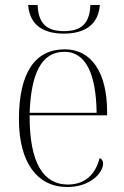

<svg xmlns="http://www.w3.org/2000/svg" viewBox="-20 -741 499 771"><path d="M236 -606C321 -606 375 -642 381 -721H343C340 -644 304 -616 237 -616C170 -616 134 -644 131 -721H93C99 -642 152 -606 236 -606ZM250 10C345 10 394 -49 394 -84C394 -95 389 -103 380 -106C363 -40 321 0 252 0C156 0 98 -84 99 -278H410V-293C410 -450 347 -543 240 -543C122 -543 56 -451 56 -262C56 -88 130 10 250 10ZM368 -288H99C105 -444 145 -533 239 -533C326 -533 366 -441 368 -288Z"/></svg>

Font: Noto Serif Display SemiCondensed ExtraLight
Style: Regular
Weight: 200
Width: 4
Designer: Monotype Design Team
Foundry: Monotype Imaging Inc.
Version: Version 2.009